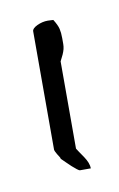

<svg xmlns="http://www.w3.org/2000/svg" viewBox="-42 -389 179 288"><g transform="rotate(-10 47.0 -244.5)"><path d="M49.6 -359.3Q51.5 -359.3 54.3 -359.1Q57.1 -358.9 58 -358.9Q63.6 -350 65 -344Q66.4 -338.1 66.4 -329.7Q66.4 -324.6 66.4 -320.8Q66.4 -317 65.5 -313.2Q64.5 -309.3 62.7 -305.3Q60.8 -301.3 58 -295.8V-162.9Q58.9 -161.2 61.7 -157.2Q64.5 -153.2 67.8 -148.3Q71.1 -143.4 73 -138.6Q74.8 -133.7 74.8 -129.9H58Q57.1 -129.9 53.8 -132.4Q50.5 -135 46.8 -138.3Q43 -141.7 39.3 -145.5Q35.6 -149.4 32.8 -151.9Q32.8 -153.2 31.4 -155.3Q30 -157.4 28.6 -159.7Q27.1 -162.1 26.2 -164.2Q25.3 -166.3 25.3 -167.1V-347.4Q25.3 -351.7 33.2 -355.5Q41.2 -359.3 49.6 -359.3Z"/></g></svg>

Font: Zeyada
Style: Regular
Weight: 400
Version: Version 1.002 2010